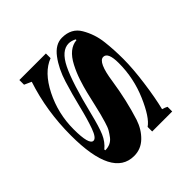

<svg xmlns="http://www.w3.org/2000/svg" viewBox="-78 -899 1248 1248"><g transform="rotate(45 546.0 -274.5)"><path d="M910 -518Q915 -537 924 -554H967V-370H925Q890 -422 763.5 -476.5Q637 -531 499 -531Q399 -531 399 -488Q399 -440 554 -418Q707 -395 842 -352Q908 -330 952.5 -284Q997 -238 997 -175Q997 22 612 22Q387 22 185 -45L163 4H120V-240H163Q198 -147 325 -83Q452 -19 596 -19Q740 -19 740 -58Q740 -83 676 -106Q612 -129 521 -151Q430 -173 339.5 -201Q249 -229 185 -277Q121 -325 121 -386Q121 -473 188 -512Q258 -553 339 -562Q415 -571 501.5 -571Q588 -571 707 -555Q826 -539 910 -518ZM178 -391Q178 -324 277 -275.5Q376 -227 604 -171Q702 -147 750 -126.5Q798 -106 830 -67L838 -68Q838 -119 801 -148Q781 -163 762.5 -174Q744 -185 708 -195.5Q672 -206 649.5 -212Q627 -218 580.5 -228.5Q534 -239 490.5 -249.5Q447 -260 397 -276.5Q347 -293 301 -317Q205 -367 199 -442H192Q178 -414 178 -391Z"/></g></svg>

Font: Diplomata
Style: Regular
Weight: 400
Width: 7
Designer: Eduardo Rodriguez Tunni
Foundry: Eduardo Rodriguez Tunni
Version: Version 1.001